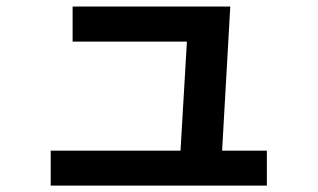

<svg xmlns="http://www.w3.org/2000/svg" viewBox="-20 -575 978 591"><path d="M557.5 -484.2 591.7 -447H203.5V-554.9H688.8L660.4 -53.6L532.3 -54ZM136.1 -111.2H801.4V-3.7H136.1Z"/></svg>

Font: Pretendard JP Variable
Style: Regular
Weight: 400
Designer: Base glyphs from Inter by Rasmus Andersson; Hangul glyphs from Noto Sans CJK(Source Han Sans) by Jang Soo-young and Kang
Foundry: Kil Hyung-jin
Version: Version 1.307;Glyphs 3.2 (3192)